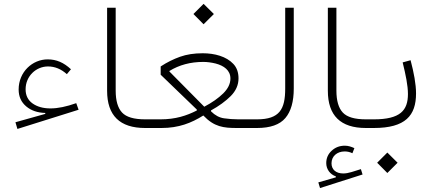

<svg xmlns="http://www.w3.org/2000/svg" viewBox="-20 -664 2238 996"><path d="M76.7 -199.7C76.7 -163.1 89.8 -134.3 115.7 -112.3C141.6 -90.3 174.8 -79.1 214.8 -78.1V-73.2L60.1 -29.8L70.3 4.9L387.7 -94.7L375.5 -128.9C324.7 -110.8 280.3 -101.6 242.2 -101.6C203.6 -101.6 172.9 -110.4 148.9 -127.4C125 -144.5 112.8 -168.9 112.8 -200.7C112.8 -269 167 -319.3 229 -319.3C264.2 -319.3 296.9 -306.2 326.7 -279.3L348.1 -304.7C310.5 -339.4 273.4 -356 227.1 -356C148.4 -356 76.7 -291 76.7 -199.7Z M535.6 -193.4C535.6 -64.5 601.6 0 732.9 0H733.4V-44.9H732.9C674.8 -44.9 635.3 -56.6 613.3 -80.1C591.3 -103.5 580.1 -141.6 580.1 -193.8V-624H535.6Z M1036.1 -538.1 1089.4 -591.3 1036.1 -644 983.4 -591.3ZM1031.7 -387.7C987.3 -387.7 948.2 -381.8 914.1 -369.6C879.9 -357.4 846.2 -340.8 813.5 -319.3V-276.4L1001 -95.7V-90.8C948.2 -64 891.1 -44.9 812.5 -44.9H733.4C726.1 -44.9 722.2 -37.6 722.2 -22.5C722.2 -7.3 726.1 0 733.4 0H817.4C907.2 0 972.7 -25.9 1034.7 -64.9C1091.3 -5.4 1139.6 0 1209.5 0H1313V-44.9H1216.3C1190.4 -44.9 1166 -46.9 1142.1 -50.3C1118.2 -53.7 1095.7 -65.4 1074.7 -86.4V-91.3C1115.7 -113.8 1149.9 -138.7 1176.8 -165.5C1203.6 -192.4 1217.3 -223.1 1217.3 -257.3C1217.3 -288.1 1208.5 -313.5 1190.4 -332.5C1154.3 -371.1 1093.8 -387.7 1031.7 -387.7ZM1034.2 -342.8C1055.2 -342.8 1076.7 -339.8 1098.6 -334.5C1141.6 -323.2 1175.3 -299.3 1175.3 -256.8C1175.3 -229.5 1162.6 -203.6 1137.7 -179.2C1112.8 -154.8 1080.1 -131.8 1039.6 -110.4L858.9 -293V-295.9C909.7 -327.1 968.3 -342.8 1034.2 -342.8Z M1313 -44.9C1305.7 -44.9 1301.8 -37.6 1301.8 -22.5C1301.8 -7.3 1305.7 0 1313 0C1381.8 0 1431.2 -17.1 1460.4 -51.8C1489.3 -85.9 1503.9 -136.7 1503.9 -204.6V-624H1459.5V-204.6C1459.5 -97.7 1430.7 -44.9 1313 -44.9Z M1818.4 104.5C1802.7 97.2 1786.6 91.8 1769 91.8C1741.7 91.8 1718.8 100.6 1700.2 118.2C1681.6 135.3 1672.4 156.7 1672.4 182.1C1672.4 213.9 1692.4 240.7 1722.2 251V255.9L1631.3 282.2L1640.1 311.5L1860.8 241.2L1852.1 213.4L1803.7 228.5C1787.6 233.4 1773.4 235.8 1760.3 235.8C1723.6 235.8 1699.7 216.3 1699.7 183.1C1699.7 146.5 1728.5 121.6 1768.1 121.6C1781.7 121.6 1794.9 124.5 1808.1 130.9ZM1680.7 -193.4C1680.7 -64.5 1746.6 0 1877.9 0H1878.4V-44.9H1877.9C1819.8 -44.9 1780.3 -56.6 1758.3 -80.1C1736.3 -103.5 1725.1 -141.6 1725.1 -193.8V-624H1680.7Z M1989.3 233.4 2042.5 180.2 1989.3 127.4 1936.5 180.2ZM2068.8 -340.3C2084.5 -276.4 2096.2 -220.7 2096.2 -176.3C2096.2 -91.3 2056.6 -44.9 1919.4 -44.9H1878.4C1871.1 -44.9 1867.2 -37.6 1867.2 -22.5C1867.2 -7.3 1871.1 0 1878.4 0H1919.4C2083.5 0 2138.2 -64.9 2138.2 -179.2C2138.2 -227.5 2127 -287.1 2109.9 -351.6Z"/></svg>

Font: Estedad ExtraLight
Style: Regular
Weight: 200
Designer: Amin Abedi
Version: Version 7.3